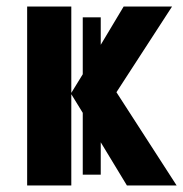

<svg xmlns="http://www.w3.org/2000/svg" viewBox="-20 -567 560 587"><path d="M63 0V-547H198V-283L233 -340V-514H288V-430L358 -547H506L336 -285L520 0H368L288 -132V-33H233V-222L198 -279V0Z"/></svg>

Font: Noto Sans Condensed
Style: Bold
Weight: 700
Width: 3
Designer: Monotype Design Team
Foundry: Monotype Imaging Inc.
Version: Version 2.013; ttfautohint (v1.8.4.7-5d5b)